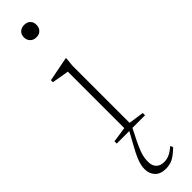

<svg xmlns="http://www.w3.org/2000/svg" viewBox="-335 -696 926 926"><g transform="rotate(-45 128.0 -233.0)"><path d="M125 -636Q106 -636 94 -648Q82 -660 82 -679Q82 -698 94 -709.2Q106 -720.5 125 -720.5Q145 -720.5 156.5 -709.2Q168 -698 168 -679Q168 -660 156.5 -648Q145 -636 125 -636ZM155.5 -464.5 151 -415.5V-27L229.5 -15.5V0H36.5V-15.5L115 -27V-412Q109.5 -413 94.5 -415.5Q79.5 -418 61.5 -421.2Q43.5 -424.5 28 -427V-440.5L150 -464.5ZM115 56.5Q100 87.5 92.5 107.5Q85 127.5 83 141.8Q81 156 81 170.5Q81 196 95.5 210.5Q110 225 135.5 225Q155 225 172.5 216.8Q190 208.5 211 190.5L216.5 204.5Q187 233.5 165.8 243.8Q144.5 254 118.5 254Q82.5 254 63.2 233.8Q44 213.5 44 182Q44 169.5 47 155Q50 140.5 58.8 119.8Q67.5 99 85 67.5L122 0H143.5Z"/></g></svg>

Font: Newsreader ExtraLight
Style: Regular
Weight: 250
Designer: Hugues Gentile
Foundry: Production Type
Version: Version 1.003